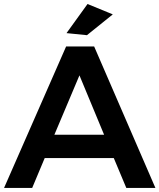

<svg xmlns="http://www.w3.org/2000/svg" viewBox="-21 -930 789 950"><path d="M537.1 -858.9 409.2 -755.9 308.1 -766.1 412.1 -910.2ZM604 0 542 -147.9H200.2L138.2 0H-1L306.2 -700.2H444.8L748 0ZM248 -263.2H494.1L372.1 -557.1Z"/></svg>

Font: Montserrat-Arabic Medium
Style: Regular
Weight: 500
Designer: Mohamed Gaber
Foundry: Kief Type Foundry
Version: Version 5.008;PS 005.008;hotconv 1.0.88;makeotf.lib2.5.64775